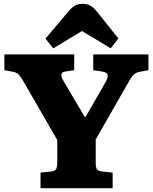

<svg xmlns="http://www.w3.org/2000/svg" viewBox="-20 -989 802 1009"><path d="M193 0V-82L250 -88Q268 -90 274.5 -99.5Q281 -109 281 -139V-253L104 -560Q91 -583 79.5 -596Q68 -609 43 -613L3 -620V-703H370V-620L323 -613Q305 -611 302.5 -598.5Q300 -586 314 -563L425 -375H430L534 -556Q549 -583 545.5 -596Q542 -609 517 -613L470 -620V-703H760V-620L711 -611Q693 -607 681 -595Q669 -583 654 -555L483 -256V-135Q483 -110 489 -100Q495 -90 515 -88L572 -82V0ZM260 -735 219 -786 338 -927Q358 -951 374.5 -960Q391 -969 415 -969Q435 -969 452.5 -960.5Q470 -952 490 -927L602 -787L562 -735L411 -826Z"/></svg>

Font: Literata 18pt ExtraBold
Style: Regular
Weight: 800
Designer: Latin by Veronika Burian and Jose Scaglione. Greek by Irene Vlachou. Cyrillic by Vera Evstafieva.
Foundry: TypeTogether
Version: Version 3.103;gftools[0.9.29]